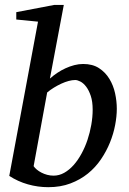

<svg xmlns="http://www.w3.org/2000/svg" viewBox="-20 -757 532 789"><path d="M360.8 -306.2Q360.8 -339.8 353 -363Q345.2 -386.2 334 -400.9Q322.8 -415.5 310.3 -421.9Q297.9 -428.2 289.1 -428.2Q276.9 -428.2 262.2 -424.3Q247.6 -420.4 232.2 -413.3Q216.8 -406.2 201.7 -397Q186.5 -387.7 173.8 -377L118.2 -74.2Q123 -66.9 131.3 -60.1Q139.6 -53.2 150.4 -47.6Q161.1 -42 173.8 -38.6Q186.5 -35.2 200.2 -35.2Q223.1 -35.2 243.9 -46.9Q264.6 -58.6 282.5 -78.6Q300.3 -98.6 314.9 -125.5Q329.6 -152.3 339.6 -182.4Q349.6 -212.4 355.2 -244.4Q360.8 -276.4 360.8 -306.2ZM460 -310.1Q460 -278.8 453.1 -242.9Q446.3 -207 431.9 -171.4Q417.5 -135.7 395 -102.5Q372.6 -69.3 341.3 -43.9Q310.1 -18.6 269.5 -3.2Q229 12.2 178.2 12.2Q135.7 12.2 94.5 0.5Q53.2 -11.2 18.1 -34.2L136.2 -668L46.9 -676.8V-707L203.1 -736.8H242.2L185.1 -434.1Q198.7 -446.3 215.1 -457.3Q231.4 -468.3 249 -476.3Q266.6 -484.4 285.2 -489.3Q303.7 -494.1 321.8 -494.1Q360.4 -494.1 386.7 -477.1Q413.1 -460 429.4 -433.1Q445.8 -406.2 452.9 -373.8Q460 -341.3 460 -310.1Z"/></svg>

Font: Charis SIL CyrE
Style: Italic
Weight: 400
Italic angle: -11°
Foundry: SIL International
Version: Version 5.000